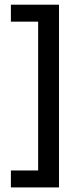

<svg xmlns="http://www.w3.org/2000/svg" viewBox="-20 -696 349 838"><path d="M27.5 122H237.5V-675.5H27.5V-601.5H146.5V48H27.5Z"/></svg>

Font: Anek Kannada Medium Medium
Style: Regular
Weight: 500
Version: Version 1.003